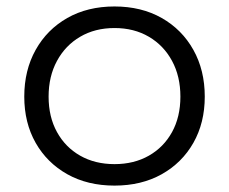

<svg xmlns="http://www.w3.org/2000/svg" viewBox="-20 -562 705 591"><path d="M332.5 9.3Q249.7 9.3 187.2 -25.7Q124.7 -60.8 89.7 -122.4Q54.7 -184.1 54.7 -264.6Q54.7 -345.7 89.7 -408.4Q124.7 -471.1 187.1 -506.6Q249.6 -542.1 332.4 -542.1Q415.3 -542.1 477.8 -506.6Q540.3 -471.1 575.3 -408.4Q610.3 -345.7 610.3 -264.6Q610.3 -184.1 575.3 -122.4Q540.3 -60.8 477.8 -25.7Q415.3 9.3 332.5 9.3ZM332.5 -56.8Q392.5 -56.8 438.2 -82.8Q483.9 -108.8 509.6 -155.5Q535.3 -202.3 535.3 -264.6Q535.3 -326.9 509.6 -374.5Q483.9 -422.1 438.2 -448.9Q392.5 -475.7 332.5 -475.7Q272.5 -475.7 226.8 -448.9Q181.1 -422.1 155.4 -374.5Q129.6 -326.9 129.6 -264.6Q129.6 -202.3 155.4 -155.5Q181.1 -108.8 226.8 -82.8Q272.5 -56.8 332.5 -56.8Z"/></svg>

Font: Hepta Slab ExtraLight
Style: Regular
Weight: 200
Designer: Michael LaGattuta
Foundry: Michael LaGattuta
Version: Version 1.100